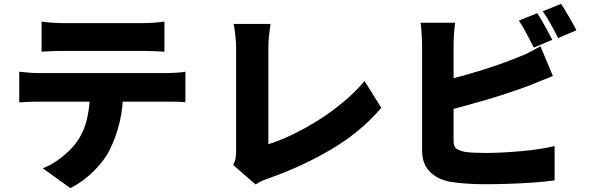

<svg xmlns="http://www.w3.org/2000/svg" viewBox="-20 -893 3040 988"><path d="M194 -782Q220 -778 252.5 -776Q285 -774 310 -774Q330 -774 370.5 -774Q411 -774 461.5 -774Q512 -774 562.5 -774Q613 -774 652.5 -774Q692 -774 710 -774Q738 -774 768 -776Q798 -778 826 -782V-627Q798 -629 768.5 -630Q739 -631 710 -631Q692 -631 652.5 -631Q613 -631 562.5 -631Q512 -631 461.5 -631Q411 -631 370.5 -631Q330 -631 310 -631Q284 -631 251.5 -630Q219 -629 194 -627ZM79 -524Q102 -521 129.5 -519Q157 -517 180 -517Q194 -517 233 -517Q272 -517 327 -517Q382 -517 445 -517Q508 -517 571 -517Q634 -517 689 -517Q744 -517 783 -517Q822 -517 835 -517Q851 -517 882 -518.5Q913 -520 934 -524V-367Q914 -369 886 -369.5Q858 -370 835 -370Q822 -370 783 -370Q744 -370 689 -370Q634 -370 571 -370Q508 -370 445 -370Q382 -370 327 -370Q272 -370 233 -370Q194 -370 180 -370Q158 -370 129 -369Q100 -368 79 -366ZM614 -438Q614 -338 595 -261.5Q576 -185 545 -123Q528 -88 497.5 -51Q467 -14 427.5 19Q388 52 342 75L200 -27Q250 -46 298.5 -84.5Q347 -123 377 -165Q415 -221 429.5 -289.5Q444 -358 444 -437Z M1180 -44Q1191 -67 1193 -83Q1195 -99 1195 -118Q1195 -139 1195 -177Q1195 -215 1195 -264Q1195 -313 1195 -366.5Q1195 -420 1195 -472.5Q1195 -525 1195 -569.5Q1195 -614 1195 -644Q1195 -666 1193 -689Q1191 -712 1188.5 -733Q1186 -754 1182 -770H1372Q1367 -736 1364 -706.5Q1361 -677 1361 -644Q1361 -618 1361 -583.5Q1361 -549 1361 -509.5Q1361 -470 1361 -428Q1361 -386 1361 -345Q1361 -304 1361 -267Q1361 -230 1361 -200Q1361 -170 1361 -151Q1416 -168 1481.5 -199Q1547 -230 1615 -272.5Q1683 -315 1745 -366.5Q1807 -418 1856 -476L1942 -338Q1836 -214 1685.5 -125Q1535 -36 1364 24Q1353 28 1334.5 35Q1316 42 1295 56Z M2744 -825Q2757 -807 2771.5 -781.5Q2786 -756 2799.5 -731Q2813 -706 2822 -688L2727 -648Q2711 -679 2690.5 -718.5Q2670 -758 2650 -787ZM2867 -873Q2880 -854 2895 -828.5Q2910 -803 2924 -778.5Q2938 -754 2946 -737L2852 -697Q2837 -728 2815 -767.5Q2793 -807 2773 -835ZM2322 -776Q2318 -751 2316 -716Q2314 -681 2314 -659Q2314 -643 2314 -606Q2314 -569 2314 -520Q2314 -471 2314 -417.5Q2314 -364 2314 -314.5Q2314 -265 2314 -226Q2314 -187 2314 -168Q2314 -139 2329 -128Q2344 -117 2376 -111Q2398 -108 2424.5 -107Q2451 -106 2482 -106Q2521 -106 2569 -108.5Q2617 -111 2666.5 -115.5Q2716 -120 2759.5 -127Q2803 -134 2834 -142V35Q2785 42 2721.5 46.5Q2658 51 2593 53Q2528 55 2472 55Q2421 55 2376.5 51.5Q2332 48 2299 43Q2230 30 2191 -10.5Q2152 -51 2152 -118Q2152 -149 2152 -196Q2152 -243 2152 -298.5Q2152 -354 2152 -410.5Q2152 -467 2152 -517Q2152 -567 2152 -604.5Q2152 -642 2152 -659Q2152 -670 2151 -691.5Q2150 -713 2148.5 -736Q2147 -759 2144 -776ZM2243 -474Q2293 -485 2347 -499.5Q2401 -514 2454.5 -530.5Q2508 -547 2555.5 -564Q2603 -581 2640 -596Q2669 -607 2698 -621Q2727 -635 2761 -655L2825 -502Q2792 -489 2757 -474.5Q2722 -460 2696 -450Q2653 -434 2597.5 -415.5Q2542 -397 2481 -379Q2420 -361 2359 -344.5Q2298 -328 2244 -316Z"/></svg>

Font: Noto Sans SC Thin Black
Style: Regular
Weight: 900
Version: Version 2.004-H2;hotconv 1.0.118;makeotfexe 2.5.65603